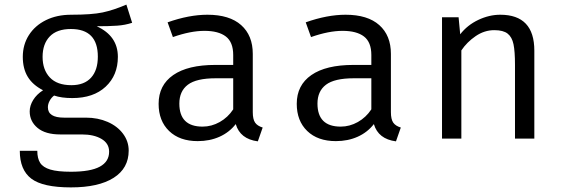

<svg xmlns="http://www.w3.org/2000/svg" viewBox="-20 -602 2440 834"><path d="M554 -503Q524 -493 489 -490.5Q454 -488 400 -488Q492 -446 492 -355Q492 -275 439 -225.5Q386 -176 294 -176Q247 -176 215 -187Q203 -178 195.5 -164Q188 -150 188 -136Q188 -91 258 -91H353Q405 -91 447.5 -72.5Q490 -54 514.5 -21Q539 12 539 52Q539 129 473.5 170.5Q408 212 288 212Q166 212 116 174Q66 136 66 53H142Q142 86 154.5 105.5Q167 125 198.5 134.5Q230 144 288 144Q373 144 413.5 122Q454 100 454 57Q454 21 421 1.5Q388 -18 336 -18H242Q177 -18 143 -46.5Q109 -75 109 -118Q109 -143 124 -167.5Q139 -192 167 -210Q122 -233 100.5 -268.5Q79 -304 79 -355Q79 -408 105.5 -449.5Q132 -491 179.5 -514.5Q227 -538 289 -538Q379 -538 426 -548Q473 -558 529 -582ZM165 -355Q165 -299 196.5 -265.5Q228 -232 290 -232Q346 -232 375.5 -264.5Q405 -297 405 -356Q405 -476 288 -476Q227 -476 196 -443.5Q165 -411 165 -355Z M1121 -48 1100 12Q1023 2 1004 -63Q976 -27 933.5 -8Q891 11 839 11Q760 11 714.5 -33Q669 -77 669 -151Q669 -232 732.5 -276Q796 -320 915 -320H993V-363Q993 -419 961 -443.5Q929 -468 868 -468Q808 -468 731 -441L708 -505Q801 -538 881 -538Q977 -538 1027.5 -493Q1078 -448 1078 -368V-115Q1078 -84 1088 -69.5Q1098 -55 1121 -48ZM993 -127V-262H917Q833 -262 796 -234Q759 -206 759 -152Q759 -52 860 -52Q899 -52 934.5 -72Q970 -92 993 -127Z M1721 -48 1700 12Q1623 2 1604 -63Q1576 -27 1533.5 -8Q1491 11 1439 11Q1360 11 1314.5 -33Q1269 -77 1269 -151Q1269 -232 1332.5 -276Q1396 -320 1515 -320H1593V-363Q1593 -419 1561 -443.5Q1529 -468 1468 -468Q1408 -468 1331 -441L1308 -505Q1401 -538 1481 -538Q1577 -538 1627.5 -493Q1678 -448 1678 -368V-115Q1678 -84 1688 -69.5Q1698 -55 1721 -48ZM1593 -127V-262H1517Q1433 -262 1396 -234Q1359 -206 1359 -152Q1359 -52 1460 -52Q1499 -52 1534.5 -72Q1570 -92 1593 -127Z M1900 -527H1972L1979 -453Q2010 -493 2057.5 -515.5Q2105 -538 2153 -538Q2301 -538 2301 -382V0H2217V-320Q2217 -379 2210.5 -410Q2204 -441 2185 -456Q2166 -471 2127 -471Q2084 -471 2046 -445Q2008 -419 1984 -383V0H1900Z"/></svg>

Font: FiraDG Mono
Style: Regular
Weight: 400
Designer: Carrois Corporate & Edenspiekermann AG
Foundry: Carrois Corporate GbR & Edenspiekermann AG
Version: Version 3.206